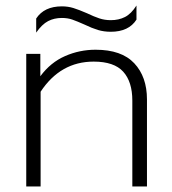

<svg xmlns="http://www.w3.org/2000/svg" viewBox="-20 -675 622 695"><path d="M111 -608Q140 -652 204 -652Q226 -652 245.5 -646Q265 -640 295 -627Q320 -615 339.5 -608.5Q359 -602 381 -602Q410 -602 432.5 -613.5Q455 -625 474 -655V-604Q446 -560 381 -560Q356 -560 334.5 -566.5Q313 -573 286 -586Q259 -598 242 -604Q225 -610 204 -610Q176 -610 154 -598.5Q132 -587 111 -557ZM75 -480H126V-399Q163 -449 215.5 -472Q268 -495 326 -495Q420 -495 466 -446Q512 -397 512 -315V0H459V-311Q459 -379 426 -415.5Q393 -452 319 -452Q199 -452 127 -343V0H75Z"/></svg>

Font: Prompt ExtraLight
Style: Regular
Weight: 275
Designer: Katatrad Team
Foundry: CadsonDemak
Version: Version 1.000